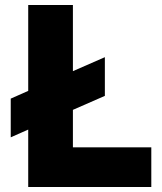

<svg xmlns="http://www.w3.org/2000/svg" viewBox="-20 -749 647 769"><path d="M93 -230 23 -199V-354L93 -385V-729H272V-464L400 -520V-365L272 -309V-159H586V0H93Z"/></svg>

Font: Mona Sans ExtraBold
Style: Regular
Weight: 800
Designer: Deni Anggara
Foundry: GitHub
Version: Version 2.000